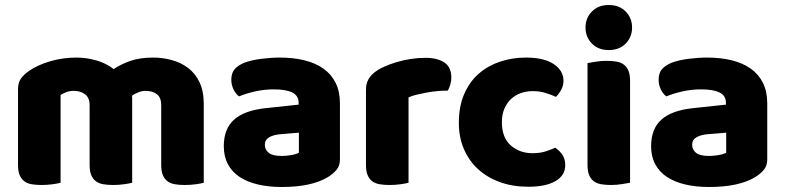

<svg xmlns="http://www.w3.org/2000/svg" viewBox="-20 -731 3137 767"><path d="M285 -501Q326 -501 365.5 -489.5Q405 -478 434 -455Q464 -475 501.5 -488Q539 -501 592 -501Q630 -501 666.5 -491Q703 -481 731.5 -459.5Q760 -438 777 -402.5Q794 -367 794 -316V-1Q784 2 762.5 5Q741 8 718 8Q696 8 678.5 5Q661 2 649 -7Q637 -16 630.5 -31.5Q624 -47 624 -72V-311Q624 -341 607 -354.5Q590 -368 561 -368Q547 -368 531 -361.5Q515 -355 507 -348Q508 -344 508 -340.5Q508 -337 508 -334V-1Q497 2 475.5 5Q454 8 432 8Q410 8 392.5 5Q375 2 363 -7Q351 -16 344.5 -31.5Q338 -47 338 -72V-311Q338 -341 319.5 -354.5Q301 -368 275 -368Q257 -368 244 -362.5Q231 -357 222 -352V-1Q212 2 190.5 5Q169 8 146 8Q124 8 106.5 5Q89 2 77 -7Q65 -16 58.5 -31.5Q52 -47 52 -72V-374Q52 -401 63.5 -417Q75 -433 95 -447Q129 -471 179.5 -486Q230 -501 285 -501Z M1106 -108Q1123 -108 1143.5 -111.5Q1164 -115 1174 -121V-201L1102 -195Q1074 -193 1056 -183Q1038 -173 1038 -153Q1038 -133 1053.5 -120.5Q1069 -108 1106 -108ZM1098 -501Q1152 -501 1196.5 -490Q1241 -479 1272.5 -456.5Q1304 -434 1321 -399.5Q1338 -365 1338 -318V-94Q1338 -68 1323.5 -51.5Q1309 -35 1289 -23Q1224 16 1106 16Q1053 16 1010.5 6Q968 -4 937.5 -24Q907 -44 890.5 -75Q874 -106 874 -147Q874 -216 915 -253Q956 -290 1042 -299L1173 -313V-320Q1173 -349 1147.5 -361.5Q1122 -374 1074 -374Q1036 -374 1000 -366Q964 -358 935 -346Q922 -355 913 -373.5Q904 -392 904 -412Q904 -438 916.5 -453.5Q929 -469 955 -480Q984 -491 1023.5 -496Q1063 -501 1098 -501Z M1612 -1Q1602 2 1580.5 5Q1559 8 1536 8Q1514 8 1496.5 5Q1479 2 1467 -7Q1455 -16 1448.5 -31.5Q1442 -47 1442 -72V-372Q1442 -395 1450.5 -411.5Q1459 -428 1475 -441Q1491 -454 1514.5 -464.5Q1538 -475 1565 -483Q1592 -491 1621 -495.5Q1650 -500 1679 -500Q1727 -500 1755 -481.5Q1783 -463 1783 -421Q1783 -407 1779 -393.5Q1775 -380 1769 -369Q1748 -369 1726 -367Q1704 -365 1683 -361Q1662 -357 1643.5 -352.5Q1625 -348 1612 -342Z M2108 -367Q2083 -367 2060.5 -359Q2038 -351 2021.5 -335.5Q2005 -320 1995 -297Q1985 -274 1985 -243Q1985 -181 2020.5 -150Q2056 -119 2107 -119Q2137 -119 2159 -126Q2181 -133 2198 -141Q2218 -127 2228 -110.5Q2238 -94 2238 -71Q2238 -30 2199 -7.5Q2160 15 2091 15Q2028 15 1977 -3.5Q1926 -22 1889.5 -55.5Q1853 -89 1833 -136Q1813 -183 1813 -240Q1813 -306 1834.5 -355.5Q1856 -405 1893 -437Q1930 -469 1978.5 -485Q2027 -501 2081 -501Q2153 -501 2192 -475Q2231 -449 2231 -408Q2231 -389 2222 -372.5Q2213 -356 2201 -344Q2184 -352 2160 -359.5Q2136 -367 2108 -367Z M2319 -621Q2319 -659 2344.5 -685Q2370 -711 2412 -711Q2454 -711 2479.5 -685Q2505 -659 2505 -621Q2505 -583 2479.5 -557Q2454 -531 2412 -531Q2370 -531 2344.5 -557Q2319 -583 2319 -621ZM2497 -1Q2486 1 2464.5 4.5Q2443 8 2421 8Q2399 8 2381.5 5Q2364 2 2352 -7Q2340 -16 2333.5 -31.5Q2327 -47 2327 -72V-479Q2338 -481 2359.5 -484.5Q2381 -488 2403 -488Q2425 -488 2442.5 -485Q2460 -482 2472 -473Q2484 -464 2490.5 -448.5Q2497 -433 2497 -408Z M2813 -108Q2830 -108 2850.5 -111.5Q2871 -115 2881 -121V-201L2809 -195Q2781 -193 2763 -183Q2745 -173 2745 -153Q2745 -133 2760.5 -120.5Q2776 -108 2813 -108ZM2805 -501Q2859 -501 2903.5 -490Q2948 -479 2979.5 -456.5Q3011 -434 3028 -399.5Q3045 -365 3045 -318V-94Q3045 -68 3030.5 -51.5Q3016 -35 2996 -23Q2931 16 2813 16Q2760 16 2717.5 6Q2675 -4 2644.5 -24Q2614 -44 2597.5 -75Q2581 -106 2581 -147Q2581 -216 2622 -253Q2663 -290 2749 -299L2880 -313V-320Q2880 -349 2854.5 -361.5Q2829 -374 2781 -374Q2743 -374 2707 -366Q2671 -358 2642 -346Q2629 -355 2620 -373.5Q2611 -392 2611 -412Q2611 -438 2623.5 -453.5Q2636 -469 2662 -480Q2691 -491 2730.5 -496Q2770 -501 2805 -501Z"/></svg>

Font: Baloo Bhaijaan
Style: Regular
Weight: 400
Designer: Devika Bhansali and Ek Type
Foundry: Ek Type
Version: Version 1.443;PS 1.000;hotconv 16.6.51;makeotf.lib2.5.65220;